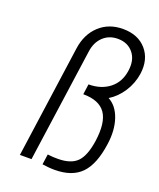

<svg xmlns="http://www.w3.org/2000/svg" viewBox="-133 -779 721 871"><g transform="rotate(20 227.5 -343.5)"><path d="M65 0H121L198 -547Q204 -593 232.5 -620Q261 -647 303 -647Q351 -647 378 -614Q405 -581 397 -527Q389 -470 348.5 -438.5Q308 -407 248 -407L241 -357Q318 -357 348.5 -313.5Q379 -270 366 -177Q355 -102 325 -72Q295 -42 232 -42Q221 -42 209 -42.5Q197 -43 183 -45L176 5Q190 7 205 8.5Q220 10 235 10Q320 10 364 -35.5Q408 -81 422 -182Q432 -251 414 -304.5Q396 -358 355 -380Q393 -403 419.5 -444Q446 -485 453 -533Q463 -605 423 -651Q383 -697 310 -697Q242 -697 196.5 -655Q151 -613 141 -542Z"/></g></svg>

Font: Secuela ExtLt
Style: Italic
Weight: 200
Italic angle: -8°
Designer: Fernando Haro
Foundry: deFharo
Version: Version 1.704